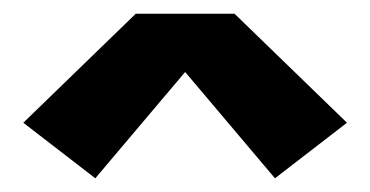

<svg xmlns="http://www.w3.org/2000/svg" viewBox="-20 -722 540 280"><path d="M119 -462 14 -543 178 -702H322L486 -543L381 -462L250 -617Z"/></svg>

Font: Iosevka Slab Heavy
Style: Regular
Weight: 900
Monospace: yes
Designer: Belleve Invis
Foundry: Belleve Invis
Version: Version 11.1.0; ttfautohint (v1.8.3)